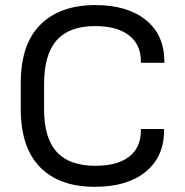

<svg xmlns="http://www.w3.org/2000/svg" viewBox="-20 -720 720 749"><path d="M136.7 -67.4Q61 -144 61 -294.9V-396Q61 -547.4 137.2 -623.5Q213.9 -700.2 352.1 -700.2Q476.6 -700.2 548.8 -642.1Q621.1 -584 621.1 -480V-475.1H529.8V-479Q529.8 -545.9 483.4 -582Q437 -618.2 351.1 -618.2Q250.5 -618.2 201.2 -563Q151.9 -507.8 151.9 -391.1V-293.9Q151.9 -181.2 201.7 -127Q251 -73.2 352.1 -73.2Q438 -73.2 483.9 -108.9Q529.8 -144.5 529.8 -212.9V-216.8H620.1V-211.9Q620.1 -107.9 547.4 -49.3Q475.6 8.8 350.1 8.8Q211.9 8.8 136.7 -67.4Z"/></svg>

Font: D-DIN Exp
Style: Regular
Weight: 400
Width: 7
Designer: Charles Nix
Foundry: Datto Inc.
Version: Version 1.00